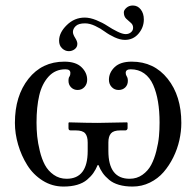

<svg xmlns="http://www.w3.org/2000/svg" viewBox="-20 -666 713 698"><path d="M298.8 -147.9Q298.8 -170.4 289.6 -181.2Q280.3 -191.9 255.9 -191.9H236.8Q229 -191.9 229 -200.2V-219.2L231 -221.2Q298.8 -219.2 335 -219.2L441.9 -221.2L443.8 -219.2V-200.2Q443.8 -196.8 441.4 -194.3Q439 -191.9 436 -191.9H417Q393.1 -191.9 383.5 -181.2Q374 -170.4 374 -147.9V-117.2Q374 -16.1 451.2 -16.1Q477.5 -16.1 497.8 -30.5Q518.1 -44.9 529.5 -66.4Q541 -87.9 548.3 -116.9Q555.7 -146 557.9 -170.4Q560.1 -194.8 560.1 -220.2Q560.1 -262.2 554.4 -296.1Q548.8 -330.1 536.9 -357.2Q524.9 -384.3 504.2 -399.2Q483.4 -414.1 455.1 -414.1Q437 -414.1 437 -400.9Q437 -394 440.9 -388.2Q444.8 -382.3 444.8 -372.1Q444.8 -357.4 435.3 -348.1Q425.8 -338.9 411.1 -338.9Q396 -338.9 386 -349.6Q376 -360.4 376 -376Q376 -401.9 396.7 -421.9Q417.5 -441.9 459 -441.9Q540 -441.9 589.6 -379.6Q639.2 -317.4 639.2 -219.2Q639.2 -188.5 632.1 -156.5Q625 -124.5 610.1 -94.2Q595.2 -64 574.7 -40.3Q554.2 -16.6 524.9 -2.2Q495.6 12.2 461.9 12.2Q434.1 12.2 412.4 5.9Q390.6 -0.5 376.5 -12.5Q362.3 -24.4 353.5 -36.9Q344.7 -49.3 337.9 -65.9H335Q328.1 -49.3 319.3 -36.9Q310.5 -24.4 296.4 -12.5Q282.2 -0.5 260.5 5.9Q238.8 12.2 210.9 12.2Q169.4 12.2 135 -9.5Q100.6 -31.2 79.1 -65.7Q57.6 -100.1 45.9 -140.1Q34.2 -180.2 34.2 -219.2Q34.2 -317.4 83.5 -379.6Q132.8 -441.9 213.9 -441.9Q255.4 -441.9 276.1 -421.9Q296.9 -401.9 296.9 -376Q296.9 -360.4 287.1 -349.6Q277.3 -338.9 262.2 -338.9Q248 -338.9 238.5 -348.4Q229 -357.9 229 -372.1Q229 -384.3 232.9 -388.2Q235.8 -392.6 235.8 -400.9Q235.8 -414.1 217.8 -414.1Q180.7 -414.1 156.5 -387.5Q132.3 -360.8 122.6 -318.8Q112.8 -276.9 112.8 -220.2Q112.8 -195.3 115.2 -170.7Q117.7 -146 124.8 -116.9Q131.8 -87.9 143.3 -66.4Q154.8 -44.9 175.3 -30.5Q195.8 -16.1 222.2 -16.1Q298.8 -16.1 298.8 -117.2ZM288.1 -602.1Q307.1 -602.1 330.1 -592.8Q353 -583.5 370.4 -572Q387.7 -560.5 406.5 -551.3Q425.3 -542 437 -542Q448.2 -542 456.1 -548.6Q463.9 -555.2 463.9 -564.9Q463.9 -576.2 455.6 -583Q447.3 -589.8 438.7 -598.1Q430.2 -606.4 430.2 -621.1Q430.2 -629.4 439.7 -637.7Q449.2 -646 462.9 -646Q480.5 -646 491.7 -631.6Q502.9 -617.2 502.9 -595.2Q502.9 -566.4 483.6 -543.7Q464.4 -521 434.1 -521Q417 -521 396.7 -530.3Q376.5 -539.6 361.1 -551Q345.7 -562.5 325.9 -571.8Q306.2 -581.1 289.1 -581.1Q265.6 -581.1 255.4 -571.3Q245.1 -561.5 245.1 -549.8Q245.1 -541 253.2 -528.3Q261.2 -515.6 261.2 -506.8Q261.2 -494.6 251.7 -487.3Q242.2 -480 230 -480Q216.8 -480 205.8 -490.2Q194.8 -500.5 194.8 -518.1Q194.8 -547.4 222.7 -574.7Q250.5 -602.1 288.1 -602.1Z"/></svg>

Font: Common Serif News
Style: Regular
Weight: 450
Designer: Philipp H. Poll, Khaled Hosny
Foundry: Stefan Peev, Context Ltd.
Version: Version 1.026